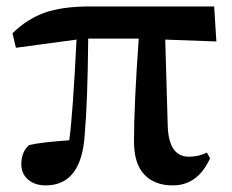

<svg xmlns="http://www.w3.org/2000/svg" viewBox="-20 -558 717 594"><path d="M491.2 -435.5 499 -166Q502.9 -73.2 564.5 -73.2Q594.7 -73.2 620.1 -85.9L629.9 -68.4Q591.8 15.6 514.6 15.6Q458 15.6 426.3 -18.1Q394.5 -51.8 394.5 -121.1Q394.5 -231.4 409.2 -438.5H252.9Q251 -241.2 242.2 -142.6Q232.4 15.6 121.1 15.6Q87.9 15.6 66.9 -2.4Q45.9 -20.5 45.9 -50.8Q45.9 -87.9 70.3 -109.4Q109.4 -118.2 194.3 -124Q205.1 -202.1 216.8 -435.5L29.3 -410.2L18.6 -455.1Q63.5 -499 117.7 -518.6Q171.9 -538.1 259.8 -538.1H642.6L649.4 -429.7Z"/></svg>

Font: GenYoMin TW TTF Bold
Style: Regular
Weight: 700
Version: Version 1.300